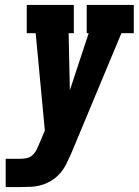

<svg xmlns="http://www.w3.org/2000/svg" viewBox="-20 -755 560 775"><path d="M3 0V-114H62Q75 -114 88.5 -117Q102 -120 112 -129.5Q122 -139 128 -151.5Q134 -164 139 -176L161 -228L124 -621H88V-735H278V-621H257L262 -391L338 -621H330V-735H520V-621H470L266 -132Q257 -112 247 -92Q237 -72 222 -55Q207 -38 187.5 -26Q168 -14 147 -8Q126 -2 105 -1Q84 0 62 0Z"/></svg>

Font: Iosevka Slab Heavy Oblique
Style: Regular
Weight: 900
Italic angle: -9°
Monospace: yes
Designer: Belleve Invis
Foundry: Belleve Invis
Version: Version 11.1.1; ttfautohint (v1.8.3)